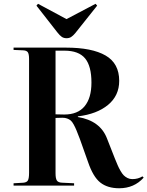

<svg xmlns="http://www.w3.org/2000/svg" viewBox="-20 -982 780 1016"><path d="M283.2 -811 172.9 -952.1 181.2 -961.9 332 -880.9 485.8 -961.9 494.1 -952.1 377.9 -806.2Q366.2 -792.5 356.2 -786.1Q346.2 -779.8 332 -779.8Q317.9 -779.8 307.4 -786.6Q296.9 -793.5 283.2 -811ZM610.8 14.2Q549.3 14.2 511 -15.9Q472.7 -45.9 445.8 -125L402.8 -246.1Q391.1 -276.4 384.8 -292Q378.4 -307.6 369.9 -323.2Q361.3 -338.9 353.5 -345Q345.7 -351.1 335.2 -355Q324.7 -358.9 310.1 -358.9Q282.7 -358.9 273.9 -357.9V-64.9Q273.9 -37.6 281 -26.6Q288.1 -15.6 311 -15.1L372.1 -12.2V0H51.8V-12.2L103 -15.1Q121.6 -16.6 127.7 -27.3Q133.8 -38.1 133.8 -67.9V-669.9Q133.8 -695.8 127.2 -705.6Q120.6 -715.3 100.1 -715.8L51.8 -717.8V-730H329.1Q466.8 -730 538.8 -688.2Q610.8 -646.5 610.8 -554.2Q610.8 -476.1 552 -427.2Q493.2 -378.4 392.1 -366.2V-362.8Q509.8 -343.3 545.9 -250L587.9 -143.1Q597.2 -120.6 602.8 -107.4Q608.4 -94.2 617.4 -78.4Q626.5 -62.5 634.8 -54.2Q643.1 -45.9 654.8 -40Q666.5 -34.2 680.2 -34.2Q710.4 -34.2 733.9 -48.8L740.2 -42Q689.9 14.2 610.8 14.2ZM319.8 -376Q391.6 -376 427.7 -419.7Q463.9 -463.4 463.9 -544.9Q463.9 -632.3 430.2 -673.1Q396.5 -713.9 320.8 -713.9H273.9V-377Q293.9 -376 319.8 -376Z"/></svg>

Font: Display Semibold
Style: Regular
Weight: 600
Designer: Latin by Veronika Burian and Jose Scaglione. Greek by Irene Vlachou. Cyrillic by Vera Evstafieva.
Foundry: TypeTogether
Version: Version 3.002